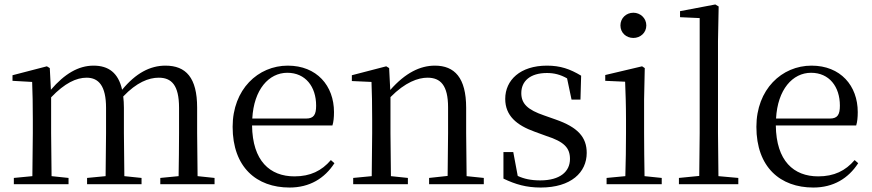

<svg xmlns="http://www.w3.org/2000/svg" viewBox="-20 -825 3906 860"><path d="M778 0H941V-28L865 -36L863 -229V-343C863 -477 813 -531 721 -531C652 -531 588 -497 527 -423C510 -499 466 -531 399 -531C331 -531 269 -494 208 -423L203 -520L190 -528L36 -488V-463L124 -458C126 -408 127 -358 127 -290V-229L125 -36L42 -28V0H287V-28L211 -36L209 -229V-389C270 -453 322 -477 368 -477C422 -477 455 -440 455 -342V-229L453 -36L370 -28V0H614V-28L537 -36L535 -229V-342C535 -360 534 -377 532 -393C592 -456 646 -477 691 -477C748 -477 782 -444 782 -342V-229C782 -173 781 -92 780 -36L698 -28V0Z M1277 15C1367 15 1434 -26 1478 -94L1462 -108C1421 -60 1370 -35 1299 -35C1189 -35 1111 -104 1109 -263H1469C1474 -279 1476 -299 1476 -323C1476 -441 1399 -531 1269 -531C1136 -531 1022 -425 1022 -257C1022 -76 1129 15 1277 15ZM1110 -294C1117 -424 1184 -499 1267 -499C1348 -499 1396 -437 1396 -352C1396 -312 1386 -294 1351 -294Z M1984 0H2147V-28L2070 -36L2068 -229V-342C2068 -477 2016 -531 1928 -531C1862 -531 1796 -499 1728 -422L1723 -520L1710 -528L1556 -488V-462L1644 -458C1646 -408 1647 -358 1647 -289V-229L1645 -36L1562 -28V0H1807V-28L1731 -36L1729 -229V-390C1795 -457 1853 -477 1895 -477C1953 -477 1987 -443 1987 -344V-229L1985 -37L1902 -28V0Z M2402 15C2538 15 2608 -53 2608 -140C2608 -210 2569 -255 2468 -290L2417 -308C2344 -333 2315 -360 2315 -408C2315 -461 2354 -498 2430 -498C2462 -498 2490 -491 2520 -474L2540 -379H2580L2583 -486C2533 -516 2490 -531 2430 -531C2310 -531 2243 -466 2243 -382C2243 -307 2294 -264 2375 -235L2427 -216C2508 -190 2533 -162 2533 -113C2533 -56 2488 -17 2400 -17C2358 -17 2327 -24 2299 -37L2279 -144H2235V-25C2289 1 2338 15 2402 15Z M2817 -655C2848 -655 2875 -678 2875 -711C2875 -744 2848 -768 2817 -768C2785 -768 2759 -744 2759 -711C2759 -678 2785 -655 2817 -655ZM2780 0H2944V-28L2867 -36C2866 -92 2865 -175 2865 -229V-380L2868 -520L2856 -528L2691 -489V-463L2780 -459C2782 -409 2784 -356 2784 -289V-229C2784 -175 2783 -92 2781 -36L2697 -28V0Z M3111 0H3287V-28L3198 -36L3196 -229V-641L3199 -796L3184 -805L3026 -775V-748L3114 -744V-229L3112 -37L3021 -28V0Z M3623 15C3713 15 3780 -26 3824 -94L3808 -108C3767 -60 3716 -35 3645 -35C3535 -35 3457 -104 3455 -263H3815C3820 -279 3822 -299 3822 -323C3822 -441 3745 -531 3615 -531C3482 -531 3368 -425 3368 -257C3368 -76 3475 15 3623 15ZM3456 -294C3463 -424 3530 -499 3613 -499C3694 -499 3742 -437 3742 -352C3742 -312 3732 -294 3697 -294Z"/></svg>

Font: Harano Aji Mincho CN
Style: Regular
Weight: 400
Foundry: Masamichi Hosoda
Version: HaranoAjiMinchoCN-Regular version 20230610;ttx 4.39.4